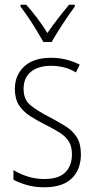

<svg xmlns="http://www.w3.org/2000/svg" viewBox="-20 -784 401 814"><path d="M323 -130Q323 -65 284 -27.5Q245 10 168 10Q126 10 92.5 0Q59 -10 37 -22V-63Q64 -46 98 -35.5Q132 -25 168 -25Q228 -25 256.5 -53Q285 -81 285 -130Q285 -163 272 -184Q259 -205 234 -221Q209 -237 175 -254Q137 -273 107.5 -292Q78 -311 60.5 -338Q43 -365 43 -407Q43 -465 82.5 -502Q122 -539 196 -539Q231 -539 262 -531Q293 -523 318 -510L302 -477Q257 -505 195 -505Q143 -505 111.5 -480Q80 -455 80 -407Q80 -362 109 -338Q138 -314 191 -287Q227 -268 257.5 -249Q288 -230 305.5 -202.5Q323 -175 323 -130ZM164 -606Q151 -629 134 -657Q117 -685 99 -711.5Q81 -738 67 -756V-764H91Q113 -740 137.5 -707.5Q162 -675 181 -644Q203 -676 225 -704.5Q247 -733 273 -764H297V-756Q274 -725 246 -682.5Q218 -640 199 -606Z"/></svg>

Font: Noto Sans Gujarati UI Condensed ExtraLight
Style: Regular
Weight: 200
Width: 3
Designer: Jelle Bosma - Monotype Design Team, Universal Thirst
Foundry: Monotype Imaging Inc.
Version: Version 2.106; ttfautohint (v1.8.4.7-5d5b)